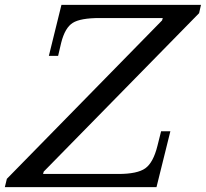

<svg xmlns="http://www.w3.org/2000/svg" viewBox="-56 -770 847 790"><path d="M121.1 -54.2H431.2Q509.3 -54.2 542 -77.6Q574.7 -101.1 591.8 -169.9L606.9 -230H645L587.9 0H-36.1L-27.8 -34.2L610.8 -686L613.8 -695.8H354Q274.9 -695.8 243.2 -675.8Q211.4 -655.8 195.8 -594.2L183.1 -540H145L196.8 -750H771L763.2 -715.8L124 -64Z"/></svg>

Font: Happy Times at the IKOB New Game Plus Edition
Style: Italic
Weight: 400
Italic angle: -16°
Designer: Lucas Le Bihan
Foundry: Lucas Le Bihan
Version: Version 1.000;PS 1.0;hotconv 1.0.88;makeotf.lib2.5.647800